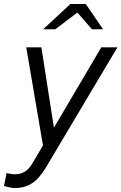

<svg xmlns="http://www.w3.org/2000/svg" viewBox="-64 -726 610 965"><path d="M11 219Q0 219 -13 216.5Q-26 214 -44 209L-31 144Q-17 147 -7 148.5Q3 150 10 150Q39 150 60.5 137Q82 124 100 93L152 5L68 -488H144L207 -84L445 -488H526L166 117Q133 172 96.5 195.5Q60 219 11 219ZM153 -579 290 -706H367L454 -579H398L325 -663L214 -579Z"/></svg>

Font: Red Hat Text VF
Style: Italic
Weight: 300
Italic angle: -12°
Designer: Pentagram, MCKL
Foundry: Pentagram, MCKL
Version: Version 1.023